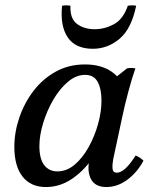

<svg xmlns="http://www.w3.org/2000/svg" viewBox="-20 -702 590 736"><path d="M388 15Q345 15 329 -15Q313 -45 323 -92L340 -172L375 -241L385 -375L467 -440Q483 -443 499 -440Q485 -400 471.5 -349Q458 -298 450 -260L414 -92Q410 -70 411.5 -55Q413 -40 428 -40Q442 -40 459.5 -55Q477 -70 500 -106Q509 -102 516 -97.5Q523 -93 530 -86Q506 -41 468 -13Q430 15 388 15ZM156 15Q98 15 66.5 -25Q35 -65 35 -139Q35 -195 54 -251Q73 -307 108 -353Q143 -399 193 -427Q243 -455 306 -455Q370 -455 411 -425Q452 -395 459 -345L406 -313Q406 -257 386.5 -199Q367 -141 332.5 -92.5Q298 -44 253 -14.5Q208 15 156 15ZM200 -45Q236 -45 266.5 -71Q297 -97 320 -138.5Q343 -180 356 -227Q369 -274 369 -316Q369 -361 354.5 -388Q340 -415 306 -415Q272 -415 240.5 -388.5Q209 -362 184.5 -320Q160 -278 145.5 -230.5Q131 -183 131 -142Q131 -93 149.5 -69Q168 -45 200 -45ZM470 -680Q486 -683 502 -680Q484 -592 438.5 -553.5Q393 -515 336 -515Q269 -515 239.5 -559Q210 -603 218 -680Q234 -683 250 -680Q248 -630 275.5 -610Q303 -590 343 -590Q381 -590 416.5 -609Q452 -628 470 -680Z"/></svg>

Font: Poltawski Nowy
Style: Italic
Weight: 400
Italic angle: -12°
Designer: Adam Pótawski, Mateusz Machalski, Borys Kosmynka, Ania Wieluska
Foundry: Capitalics.wtf
Version: Version 1.001;gftools[0.9.25]